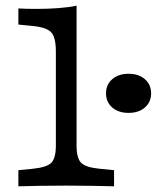

<svg xmlns="http://www.w3.org/2000/svg" viewBox="-20 -653 550 673"><path d="M212.1 -2.4Q158.9 -2.4 120.2 -1.6Q81.5 -0.8 44.4 0V-56.5L93.5 -61.3Q143.5 -66.1 159.7 -82.3Q175.8 -98.4 175.8 -142.7V-206.5H248.4V-142.7Q248.4 -98.4 264.5 -82.3Q280.6 -66.1 330.6 -61.3L379.8 -56.5V0Q342.7 -0.8 304 -1.6Q265.3 -2.4 212.1 -2.4ZM175.8 -206.5V-472.6Q175.8 -521.8 159.7 -539.5Q143.5 -557.3 93.5 -562.1L44.4 -566.9V-623.4Q55.6 -622.6 72.6 -622.2Q89.5 -621.8 109.7 -621.8Q148.4 -621.8 185.1 -624.6Q221.8 -627.4 248.4 -633.1V-623.4V-206.5ZM430.6 -257.3Q395.2 -257.3 373.4 -276.2Q351.6 -295.2 351.6 -325.8Q351.6 -356.5 373.4 -375.4Q395.2 -394.4 430.6 -394.4Q466.1 -394.4 487.9 -375.4Q509.7 -356.5 509.7 -325.8Q509.7 -295.2 487.9 -276.2Q466.1 -257.3 430.6 -257.3Z"/></svg>

Font: Playfair 5pt SemiExpanded Light
Style: Regular
Weight: 300
Width: 6
Designer: Claus Eggers Sørensen
Foundry: Claus Eggers Sørensen
Version: Version 2.203